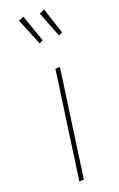

<svg xmlns="http://www.w3.org/2000/svg" viewBox="-154 -833 541 874"><g transform="rotate(-20 116.5 -395.5)"><path d="M164 -519 91 0H69L142 -519ZM86 -791 132 -660 114 -652 61 -781ZM186 -790 227 -663 209 -656 161 -779Z"/></g></svg>

Font: Fira Sans Condensed Thin
Style: Italic
Weight: 250
Width: 3
Italic angle: -8°
Designer: Carrois Corporate & Edenspiekermann AG
Foundry: Carrois Corporate GbR & Edenspiekermann AG
Version: Version 4.203